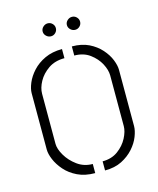

<svg xmlns="http://www.w3.org/2000/svg" viewBox="-99 -702 638 773"><g transform="rotate(-15 220.0 -315.0)"><path d="M274 -577Q263 -577 254.5 -585Q246 -593 246 -604Q246 -615 254.5 -623Q263 -631 274 -631Q285 -631 293 -623Q301 -615 301 -604Q301 -593 293 -585Q285 -577 274 -577ZM173 -577Q162 -577 153.5 -585Q145 -593 145 -604Q145 -615 153.5 -623Q162 -631 173 -631Q184 -631 192 -623Q200 -615 200 -604Q200 -593 192 -585Q184 -577 173 -577ZM202 1Q160 1 129 -14Q98 -29 78 -52Q58 -75 48 -99Q38 -123 38 -141V-376Q38 -394 48 -418Q58 -442 78.5 -464.5Q99 -487 130 -501.5Q161 -516 202 -516V-478Q162 -478 134.5 -459Q107 -440 92.5 -413.5Q78 -387 78 -363V-154Q78 -133 94 -105.5Q110 -78 138 -57.5Q166 -37 202 -37ZM243 1V-37Q281 -37 307.5 -56.5Q334 -76 348 -103Q362 -130 362 -152V-363Q362 -386 348 -412.5Q334 -439 307.5 -458.5Q281 -478 243 -478V-516Q284 -516 313.5 -501.5Q343 -487 363 -464.5Q383 -442 392.5 -418Q402 -394 402 -376V-141Q402 -123 392.5 -98.5Q383 -74 363 -51.5Q343 -29 313.5 -14Q284 1 243 1Z"/></g></svg>

Font: Stick No Bills ExtraLight ExtraLight
Style: Regular
Weight: 250
Version: Version 2.000